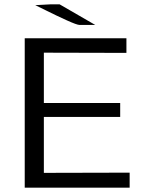

<svg xmlns="http://www.w3.org/2000/svg" viewBox="-20 -873 668 893"><path d="M144 -849 218 -853H257L423 -757H350Q338 -757 290.5 -778.5Q243 -800 194 -824.5Q145 -849 144 -849ZM95 0V-695H568V-627L184 -628V-394H539V-329H184V-69L583 -70V0Z"/></svg>

Font: Coval
Style: Light
Weight: 300
Foundry: Context Ltd
Version: Version 001.000